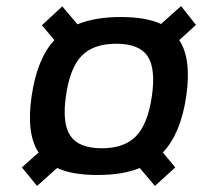

<svg xmlns="http://www.w3.org/2000/svg" viewBox="-20 -566 665 632"><path d="M625 -484 624 -483 570 -434Q611 -372 593 -249Q575 -126 516 -64L557 -15L490 46L440 -13Q385 10 301 10Q217 10 168 -13L102 46L52 -15L107 -64Q66 -126 84 -249Q102 -373 159 -434L118 -483L185 -545L235 -486Q294 -510 377 -510Q461 -510 510 -487L576 -546ZM197 -250Q184 -159 212 -118.5Q240 -78 315 -78Q390 -78 428.5 -118.5Q467 -159 480 -250Q493 -341 465.5 -381.5Q438 -422 363 -422Q287 -422 248.5 -382Q210 -342 197 -250Z"/></svg>

Font: Fivo Sans Modern Med
Style: Italic
Weight: 450
Designer: Alexander Slobzheninov
Foundry: Alexander Slobzheninov
Version: 1.0